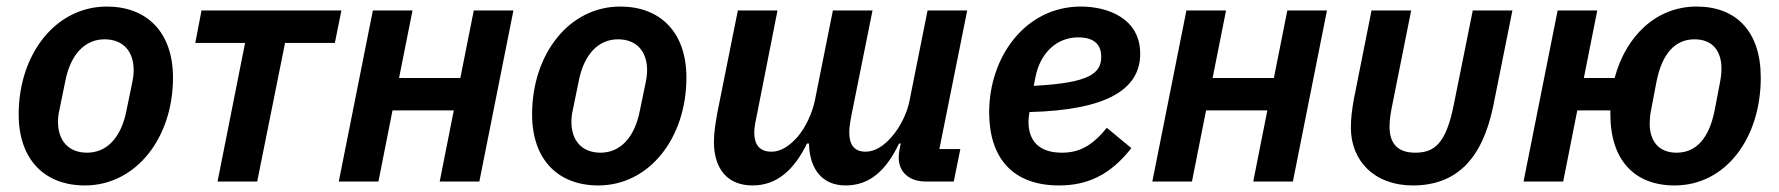

<svg xmlns="http://www.w3.org/2000/svg" viewBox="-20 -554 5431 586"><path d="M239 12C395 12 508 -133 508 -317C508 -456 428 -534 306 -534C150 -534 37 -389 37 -205C37 -66 117 12 239 12ZM246 -88C188 -88 157 -126 157 -182C157 -196 159 -209 161 -217L179 -305C195 -389 240 -434 299 -434C357 -434 388 -396 388 -340C388 -326 386 -314 384 -304L366 -217C350 -133 305 -88 246 -88Z M644 0H765L850 -423H1002L1022 -522H595L576 -423H728Z M1014 0H1135L1178 -217H1365L1322 0H1443L1547 -522H1426L1385 -316H1198L1239 -522H1118Z M1806 12C1962 12 2075 -133 2075 -317C2075 -456 1995 -534 1873 -534C1717 -534 1604 -389 1604 -205C1604 -66 1684 12 1806 12ZM1813 -88C1755 -88 1724 -126 1724 -182C1724 -196 1726 -209 1728 -217L1746 -305C1762 -389 1807 -434 1866 -434C1924 -434 1955 -396 1955 -340C1955 -326 1953 -314 1951 -304L1933 -217C1917 -133 1872 -88 1813 -88Z M2277 12C2353 12 2405 -38 2443 -116H2449C2451 -37 2490 12 2561 12C2637 12 2686 -37 2724 -116H2729L2727 -105C2725 -96 2723 -84 2723 -73C2723 -27 2757 0 2805 0H2891L2911 -99H2847L2932 -522H2811L2756 -247C2749 -210 2728 -166 2701 -136C2679 -110 2651 -91 2622 -91C2586 -91 2572 -114 2572 -150C2572 -166 2576 -189 2580 -209L2643 -522H2522L2467 -247C2459 -209 2439 -165 2414 -136C2390 -109 2363 -91 2335 -91C2297 -91 2282 -114 2282 -150C2282 -166 2287 -189 2291 -208L2353 -522H2232L2169 -208C2164 -178 2159 -151 2159 -121C2159 -39 2200 12 2277 12Z M3212 12C3298 12 3368 -19 3433 -102L3358 -164C3313 -108 3273 -88 3221 -88C3149 -88 3119 -126 3119 -183C3119 -190 3120 -199 3122 -212C3358 -218 3460 -281 3460 -390C3460 -498 3361 -534 3279 -534C3109 -534 2999 -380 2999 -211C2999 -72 3071 12 3212 12ZM3271 -440C3303 -440 3341 -430 3341 -381C3341 -330 3306 -301 3135 -292L3140 -317C3154 -392 3205 -440 3271 -440Z M3497 0H3618L3661 -217H3848L3805 0H3926L4030 -522H3909L3868 -316H3681L3722 -522H3601Z M4287 -522H4166L4112 -251C4106 -217 4103 -191 4103 -164C4103 -64 4174 12 4292 12C4423 12 4503 -66 4537 -228L4596 -522H4475L4417 -234C4393 -114 4357 -88 4299 -88C4248 -88 4221 -114 4221 -167C4221 -189 4224 -208 4231 -242Z M5091 12C5247 12 5354 -132 5354 -317C5354 -457 5280 -534 5158 -534C5035 -534 4942 -444 4908 -316H4814L4855 -522H4734L4630 0H4751L4794 -217H4895V-205C4895 -65 4969 12 5091 12ZM5097 -88C5042 -88 5015 -124 5015 -177C5015 -188 5016 -202 5019 -217L5036 -306C5053 -390 5092 -434 5152 -434C5207 -434 5234 -398 5234 -345C5234 -334 5233 -320 5230 -305L5213 -216C5196 -132 5157 -88 5097 -88Z"/></svg>

Font: Braiins Sans SemiBold
Style: Italic
Weight: 600
Italic angle: -11.31°
Designer: Mike Abbink, Paul van der Laan, Pieter van Rosmalen, Jiri Chlebus, Lubos Buracinsky
Foundry: Bold Monday, Sudetype
Version: Version 1.000;hotconv 1.0.109;makeotfexe 2.5.65596